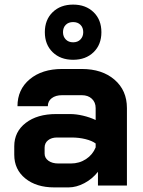

<svg xmlns="http://www.w3.org/2000/svg" viewBox="-20 -807 624 835"><path d="M42 -134V-171Q42 -234 92 -272.5Q142 -311 224 -311H285Q311 -311 341 -304Q371 -297 396 -285V-337Q396 -362 379.5 -377.5Q363 -393 336 -393H250Q222 -393 205 -380Q188 -367 188 -345H56Q56 -418 109.5 -462.5Q163 -507 250 -507H336Q424 -507 478 -460.5Q532 -414 532 -337V0H406V-60Q382 -29 347 -10.5Q312 8 278 8H216Q138 8 90 -31Q42 -70 42 -134ZM288 -96Q325 -96 354 -115Q383 -134 396 -166V-183Q380 -195 351.5 -202Q323 -209 291 -209H228Q204 -209 189 -197Q174 -185 174 -165V-139Q174 -120 190.5 -108Q207 -96 234 -96ZM175 -667Q175 -721 209 -754Q243 -787 298 -787Q353 -787 387 -754Q421 -721 421 -667Q421 -613 387 -580Q353 -547 298 -547Q243 -547 209 -580Q175 -613 175 -667ZM342 -667Q342 -687 330 -699Q318 -711 298 -711Q278 -711 266 -699Q254 -687 254 -667Q254 -648 266 -635.5Q278 -623 298 -623Q318 -623 330 -635.5Q342 -648 342 -667Z"/></svg>

Font: Stavian Bold
Style: Bold
Weight: 700
Version: Version 1.000; ttfautohint (v1.6)